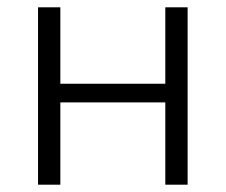

<svg xmlns="http://www.w3.org/2000/svg" viewBox="-20 -505 617 525"><path d="M84 0V-485H145V-276H432V-485H493V0H432V-225H145V0Z"/></svg>

Font: Nunito Sans Light
Style: Regular
Weight: 300
Designer: Vernon Adams
Foundry: Vernon Adams
Version: Version 3.101; ttfautohint (v1.8.4.7-5d5b);gftools[0.9.27]